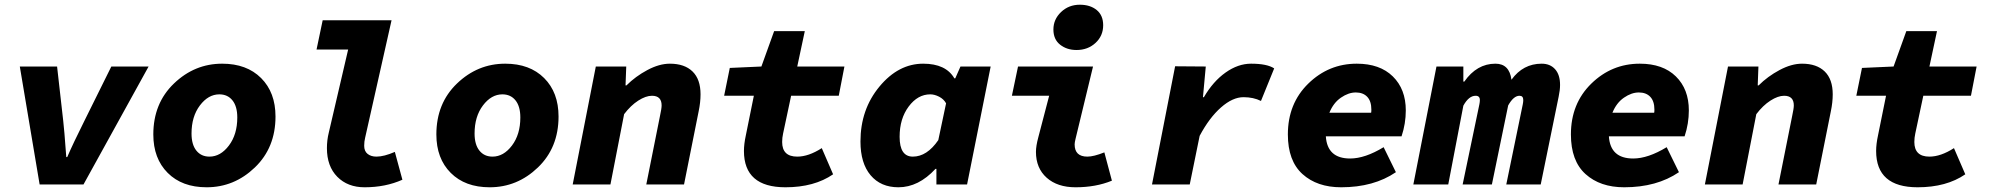

<svg xmlns="http://www.w3.org/2000/svg" viewBox="-20 -782 8440 814"><path d="M148 0 64 -500H222L248 -270Q252 -239 261 -116H265Q290 -174 338 -270L452 -500H610L334 0Z M856 12Q752 12 691 -49Q630 -110 630 -212Q630 -344 717.5 -428Q805 -512 922 -512Q1026 -512 1087 -451Q1148 -390 1148 -288Q1148 -156 1060.5 -72Q973 12 856 12ZM868 -118Q915 -118 950.5 -165Q986 -212 986 -284Q986 -331 965.5 -356.5Q945 -382 910 -382Q863 -382 827.5 -335Q792 -288 792 -216Q792 -169 812.5 -143.5Q833 -118 868 -118Z M1526 12Q1454 12 1410 -32.5Q1366 -77 1366 -154Q1366 -188 1374 -220L1456 -572H1322L1348 -696H1640L1528 -198Q1524 -182 1524 -164Q1524 -141 1538.5 -129.5Q1553 -118 1576 -118Q1608 -118 1654 -138L1686 -20Q1614 12 1526 12Z M2056 12Q1952 12 1891 -49Q1830 -110 1830 -212Q1830 -344 1917.5 -428Q2005 -512 2122 -512Q2226 -512 2287 -451Q2348 -390 2348 -288Q2348 -156 2260.5 -72Q2173 12 2056 12ZM2068 -118Q2115 -118 2150.5 -165Q2186 -212 2186 -284Q2186 -331 2165.5 -356.5Q2145 -382 2110 -382Q2063 -382 2027.5 -335Q1992 -288 1992 -216Q1992 -169 2012.5 -143.5Q2033 -118 2068 -118Z M2408 0 2506 -500H2635L2632 -420H2636Q2674 -458 2724.5 -485Q2775 -512 2820 -512Q2882 -512 2916 -479Q2950 -446 2950 -382Q2950 -348 2942 -310L2880 0H2720L2778 -290Q2785 -322 2785 -335Q2785 -376 2744 -376Q2718 -376 2686 -355.5Q2654 -335 2626 -298L2568 0Z M3310 12Q3134 12 3134 -142Q3134 -171 3142 -208L3176 -376H3050L3074 -494L3208 -500L3262 -650H3392L3360 -500H3560L3536 -376H3334L3300 -216Q3296 -198 3296 -180Q3296 -118 3360 -118Q3408 -118 3464 -154L3512 -43Q3432 12 3310 12Z M3789 12Q3714 12 3671 -39Q3628 -90 3628 -182Q3628 -318 3708.5 -415Q3789 -512 3894 -512Q3990 -512 4026 -450H4030L4052 -500H4180L4080 0H3950V-66H3946Q3874 12 3789 12ZM3850 -118Q3910 -118 3958 -188L3991 -344Q3981 -362 3961.5 -372Q3942 -382 3924 -382Q3871 -382 3832.5 -330.5Q3794 -279 3794 -202Q3794 -118 3850 -118Z M4540 12Q4463 12 4417.5 -28.5Q4372 -69 4372 -138Q4372 -163 4382 -200L4428 -376H4270L4296 -500H4614L4540 -194Q4536 -178 4536 -170Q4536 -118 4590 -118Q4617 -118 4662 -136L4694 -16Q4626 12 4540 12ZM4544 -570Q4503 -570 4474.5 -592.5Q4446 -615 4446 -657Q4446 -700 4478.5 -731Q4511 -762 4558 -762Q4602 -762 4629.5 -739.5Q4657 -717 4657 -675Q4657 -630 4624.5 -600Q4592 -570 4544 -570Z M4864 0 4962 -501 5092 -500 5080 -370H5084Q5123 -437 5176 -474.5Q5229 -512 5284 -512Q5352 -512 5382 -492L5326 -354Q5294 -370 5252 -370Q5206 -370 5156.5 -326.5Q5107 -283 5066 -206L5024 0Z M5666 12Q5564 12 5502 -44Q5440 -100 5440 -212Q5440 -343 5526.5 -427.5Q5613 -512 5732 -512Q5830 -512 5885 -458Q5940 -404 5940 -314Q5940 -258 5922 -204H5601Q5607 -110 5704 -110Q5767 -110 5846 -158L5898 -52Q5804 12 5666 12ZM5616 -304H5793Q5794 -308 5794 -317Q5794 -353 5776.5 -371.5Q5759 -390 5728 -390Q5697 -390 5665 -368Q5633 -346 5616 -304Z M5972 0 6070 -500H6184V-436H6188Q6241 -512 6320 -512Q6379 -512 6388 -444Q6437 -512 6516 -512Q6552 -512 6573 -488.5Q6594 -465 6594 -422Q6594 -400 6588 -372L6512 0H6366L6436 -340Q6438 -350 6438 -358Q6438 -376 6422 -376Q6397 -376 6374 -335L6305 0H6181L6252 -340Q6254 -350 6254 -358Q6254 -376 6236 -376Q6207 -376 6184 -334L6120 0Z M6866 12Q6764 12 6702 -44Q6640 -100 6640 -212Q6640 -343 6726.5 -427.5Q6813 -512 6932 -512Q7030 -512 7085 -458Q7140 -404 7140 -314Q7140 -258 7122 -204H6801Q6807 -110 6904 -110Q6967 -110 7046 -158L7098 -52Q7004 12 6866 12ZM6816 -304H6993Q6994 -308 6994 -317Q6994 -353 6976.5 -371.5Q6959 -390 6928 -390Q6897 -390 6865 -368Q6833 -346 6816 -304Z M7208 0 7306 -500H7435L7432 -420H7436Q7474 -458 7524.5 -485Q7575 -512 7620 -512Q7682 -512 7716 -479Q7750 -446 7750 -382Q7750 -348 7742 -310L7680 0H7520L7578 -290Q7585 -322 7585 -335Q7585 -376 7544 -376Q7518 -376 7486 -355.5Q7454 -335 7426 -298L7368 0Z M8110 12Q7934 12 7934 -142Q7934 -171 7942 -208L7976 -376H7850L7874 -494L8008 -500L8062 -650H8192L8160 -500H8360L8336 -376H8134L8100 -216Q8096 -198 8096 -180Q8096 -118 8160 -118Q8208 -118 8264 -154L8312 -43Q8232 12 8110 12Z"/></svg>

Font: TypoPRO Source Code Pro
Style: Italic
Weight: 900
Italic angle: -11°
Monospace: yes
Designer: Paul D. Hunt, Teo Tuominen
Foundry: Adobe Systems Incorporated
Version: Version 1.030;PS 1.0;hotconv 1.0.84;makeotf.lib2.5.63406